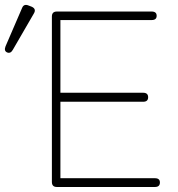

<svg xmlns="http://www.w3.org/2000/svg" viewBox="-116 -746 711 766"><path d="M111 0Q91 0 91 -20V-680Q91 -700 111 -700H489Q509 -700 509 -683Q509 -666 489 -666H125V-376H455Q475 -376 475 -358Q475 -340 455 -340H125V-35H502Q522 -35 522 -18Q522 0 502 0ZM-65 -547Q-74 -531 -88 -537Q-101 -543 -94 -561L-28 -714Q-21 -732 -2 -724L11 -719Q30 -710 19 -692Z"/></svg>

Font: Zen Maru Gothic Light
Style: Regular
Weight: 300
Designer: Yoshimichi Ohira
Foundry: Positype
Version: Version 1.001